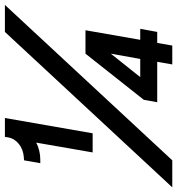

<svg xmlns="http://www.w3.org/2000/svg" viewBox="4 -752 740 803"><g transform="rotate(-90 374.5 -350.0)"><path d="M-7 0H106L756 -700H643ZM180 -569 139 -333H219L283 -700H204L202 -687C196 -651 162 -624 120 -621L106 -620L94 -552H109C132 -552 157 -557 180 -569ZM507 0H586L597 -63H643L656 -134H610L650 -363H552L359 -119L349 -63H518ZM454 -134 552 -257 530 -134Z"/></g></svg>

Font: Fixel Display 20240404 Medium
Style: Italic
Weight: 500
Italic angle: -10°
Designer: AlfaBravo + MacPaw
Foundry: Kyrylo Tkachov, Marchela Mozhyna, Serhii Makarenko, Maria Weinstein, Zakhar Kryvoshyya
Version: Version 1.211;Glyphs 3.2 (3225)